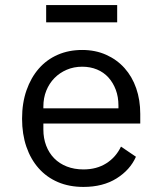

<svg xmlns="http://www.w3.org/2000/svg" viewBox="-20 -725 640 757"><path d="M67 -257Q67 -319 84.5 -369Q102 -419 133 -454.5Q164 -490 207.5 -509Q251 -528 304 -528Q356 -528 398.5 -509Q441 -490 471 -456.5Q501 -423 517 -377Q533 -331 533 -276V-238H151V-214Q151 -180 162 -151Q173 -122 193.5 -101Q214 -80 243.5 -68.5Q273 -57 309 -57Q361 -57 399 -81Q437 -105 457 -147L516 -107Q493 -55 439.5 -21.5Q386 12 309 12Q253 12 208.5 -7Q164 -26 132.5 -61.5Q101 -97 84 -146.5Q67 -196 67 -257ZM151 -305V-298H447V-309Q447 -343 436.5 -371Q426 -399 407.5 -419.5Q389 -440 362.5 -451Q336 -462 304 -462Q271 -462 243 -450Q215 -438 194.5 -417Q174 -396 162.5 -367.5Q151 -339 151 -305ZM162 -705H442V-637H162Z"/></svg>

Font: IBM Plaex Mono
Style: Regular
Weight: 400
Designer: Mike Abbink, Paul van der Laan, Pieter van Rosmalen
Foundry: Bold Monday
Version: Version 2.003